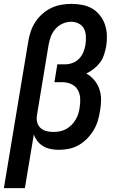

<svg xmlns="http://www.w3.org/2000/svg" viewBox="-21 -763 641 988"><path d="M-1 205 124 -547Q128 -573 136.5 -599Q145 -625 160 -648.5Q175 -672 196.5 -691Q218 -710 243 -722Q268 -734 294.5 -738.5Q321 -743 347 -743Q376 -743 404 -737.5Q432 -732 455 -718Q478 -704 494.5 -682.5Q511 -661 519.5 -635Q528 -609 529 -580Q530 -551 525 -523Q521 -502 514 -480.5Q507 -459 493.5 -441Q480 -423 461.5 -408.5Q443 -394 423 -385Q446 -372 463.5 -351.5Q481 -331 490 -305.5Q499 -280 499 -251Q499 -222 494 -194Q490 -168 482.5 -142.5Q475 -117 461 -93.5Q447 -70 427.5 -50Q408 -30 384.5 -16.5Q361 -3 334.5 2.5Q308 8 282 8Q261 8 240.5 4Q220 0 202.5 -10Q185 -20 172.5 -36Q160 -52 153 -71L107 205ZM254 -84Q270 -84 286.5 -87Q303 -90 318.5 -98.5Q334 -107 346.5 -119.5Q359 -132 368 -147Q377 -162 382 -178Q387 -194 389 -211Q393 -234 391.5 -258Q390 -282 378.5 -301.5Q367 -321 345.5 -330.5Q324 -340 300 -340H259L274 -432H315Q334 -432 353.5 -439.5Q373 -447 387 -462Q401 -477 408.5 -496Q416 -515 419 -534Q422 -555 421 -576Q420 -597 411.5 -614.5Q403 -632 384.5 -641.5Q366 -651 345 -651Q323 -651 301.5 -641.5Q280 -632 264.5 -614.5Q249 -597 241 -575.5Q233 -554 229 -532L169 -169Q166 -151 170.5 -133.5Q175 -116 187.5 -104.5Q200 -93 217.5 -88.5Q235 -84 254 -84Z"/></svg>

Font: Iosevka Slab Semibold Extended
Style: Italic
Weight: 600
Width: 7
Italic angle: -9°
Monospace: yes
Designer: Belleve Invis
Foundry: Belleve Invis
Version: Version 11.1.0; ttfautohint (v1.8.3)